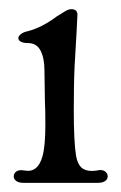

<svg xmlns="http://www.w3.org/2000/svg" viewBox="-20 -400 265 419"><path d="M10 -15Q10 -22 16 -26Q22 -30 33 -28Q63 -22 73 -60Q79 -82 79 -128Q79 -161 78 -179L77 -246Q77 -273 68.5 -289.5Q60 -306 41 -306Q31 -306 25.5 -309Q20 -312 20 -317Q20 -321 25.5 -325.5Q31 -330 41 -332Q72 -340 105 -365Q109 -367 119 -373.5Q129 -380 135 -380Q149 -380 149 -368L147 -328L143 -259Q141 -222 141 -161Q141 -90 146 -60Q149 -43 157 -35Q165 -27 180 -27Q187 -27 192 -28L198 -29Q206 -29 210.5 -25Q215 -21 215 -15Q215 -9 209.5 -5Q204 -1 194 -1H111H31Q21 -1 15.5 -5Q10 -9 10 -15Z"/></svg>

Font: Hina Mincho
Style: Regular
Weight: 400
Designer: satsuyako
Foundry: satsuyako
Version: Version 1.100